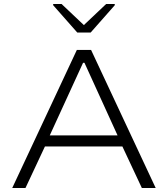

<svg xmlns="http://www.w3.org/2000/svg" viewBox="-20 -937 836 957"><path d="M41 0 363 -688H434L756 0H687L590 -207H204L107 0ZM228 -262H566L401 -624H394ZM365 -775 245 -911V-917H287L398 -812L509 -917H552V-911L432 -775Z"/></svg>

Font: Saira Expanded Light
Style: Regular
Weight: 300
Width: 7
Designer: Hector Gatti with collaboration of the Omnibus-Type team
Foundry: Omnibus-Type
Version: Version 1.101